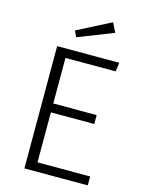

<svg xmlns="http://www.w3.org/2000/svg" viewBox="-131 -964 773 1039"><g transform="rotate(15 256.0 -444.0)"><path d="M370 -888 182 -792 198 -758 396 -836ZM459 -685H111V0H466V-50H171V-330H414V-380H171V-635H452Z"/></g></svg>

Font: FiraGO Light
Style: Regular
Weight: 300
Designer: bBox Type
Foundry: bBox Type GmbH
Version: Version 1.001;PS 001.001;hotconv 1.0.88;makeotf.lib2.5.64775